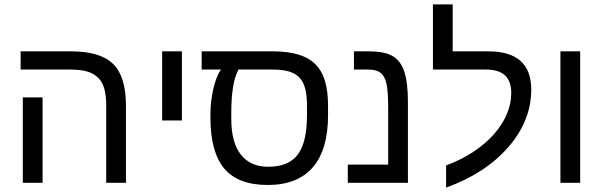

<svg xmlns="http://www.w3.org/2000/svg" viewBox="-20 -833 2749 875"><path d="M174 0H84V-389H174ZM554 0H464V-352Q464 -397 455.5 -428Q447 -459 427.5 -478.5Q408 -498 377.5 -507Q347 -516 302 -516H74V-599H303Q438 -599 496 -541Q554 -484 554 -351Z M719 -599H809V-284H719Z M939 -314Q939 -371 953 -432Q968 -491 987 -516H899V-599H1223Q1290 -599 1338 -585Q1386 -571 1416.5 -541Q1447 -511 1461 -464Q1475 -417 1475 -351V-308Q1475 -151 1405.5 -70.5Q1336 10 1200 10Q1065 10 1002 -65Q939 -140 939 -297ZM1067 -516Q1034 -457 1034 -318V-292Q1034 -184 1077.5 -128.5Q1121 -73 1202 -73Q1295 -73 1337 -128.5Q1379 -184 1379 -309V-352Q1379 -397 1371 -428.5Q1363 -460 1344.5 -479.5Q1326 -499 1296 -507.5Q1266 -516 1222 -516Z M1839 0H1565V-83H1749V-342Q1749 -418 1741 -453Q1733 -487 1714 -501.5Q1695 -516 1659 -516H1593V-599H1656Q1735 -599 1770 -577Q1806 -556 1822.5 -506.5Q1839 -457 1839 -367Z M2013 -79Q2083 -105 2138.5 -142Q2194 -179 2232 -222.5Q2270 -266 2290 -313.5Q2310 -361 2310 -409Q2310 -516 2196 -516H1953V-813H2043V-599H2205Q2401 -599 2401 -425Q2401 -282 2296 -162Q2191 -42 2013 22Z M2534 -599H2624V0H2534Z"/></svg>

Font: Libra Sans
Style: Regular
Weight: 400
Foundry: Context Ltd
Version: Version 1.000; ttfautohint (v1.3)